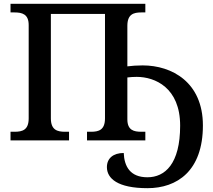

<svg xmlns="http://www.w3.org/2000/svg" viewBox="-20 -734 1114 1004"><path d="M751 250C906 250 1041 160 1041 -78C1041 -304 879 -392 726 -392C696 -392 669 -390 646 -387V-599C646 -660 679 -669 719 -669H740V-714H35V-669H56C96 -669 130 -660 130 -603V-115C130 -54 97 -45 56 -45H35V0H341V-45H320C280 -45 246 -54 246 -115V-661H529V-115C529 -54 496 -45 456 -45H435V0H740V-45H719C680 -45 646 -53 646 -110V-329C662 -331 679 -332 695 -332C790 -332 922 -276 922 -77C922 124 842 193 751 193C661 193 630 137 627 66C572 66 539 94 539 140C539 199 595 250 751 250Z"/></svg>

Font: Noto Serif Thai Medium
Style: Regular
Weight: 500
Designer: Monotype Design Team
Foundry: Monotype Imaging Inc.
Version: Version 1.901;PS 001.901;hotconv 1.0.88;makeotf.lib2.5.64775